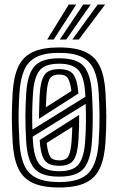

<svg xmlns="http://www.w3.org/2000/svg" viewBox="-20 -820 523 850"><path d="M242 10Q167.5 10 123.9 -10.9Q80.2 -31.8 60.1 -76.1Q40 -120.5 36 -191Q32.5 -251.5 32.5 -301.1Q32.5 -350.8 36 -410Q40.5 -481.5 61.2 -525.5Q82 -569.5 125.6 -589.8Q169.2 -610 242 -610Q315.5 -610 358.9 -589.6Q402.2 -569.2 422.6 -525.1Q443 -481 447 -410Q450.2 -354.5 450.6 -304.1Q451 -253.8 447 -191Q442.5 -119.5 422 -75.2Q401.5 -31 358.2 -10.5Q315 10 242 10ZM242 -14Q336 -14 373.6 -56Q411.2 -98 417 -192.8Q421 -257.5 420.6 -304.8Q420.2 -352 417 -408.2Q413.5 -470.5 396.6 -509.8Q379.8 -549 342.9 -567.5Q306 -586 242 -586Q177.8 -586 140.8 -567.2Q103.8 -548.5 86.9 -509.2Q70 -470 66 -408.2Q63.2 -363.5 62.6 -329.2Q62 -295 62.9 -263Q63.8 -231 66 -192.5Q69.5 -130 86.5 -90.6Q103.5 -51.2 140.8 -32.6Q178 -14 242 -14ZM242 -38Q161.5 -38 131 -75.4Q100.5 -112.8 95.8 -195.5Q92.5 -254.8 92.5 -302.4Q92.5 -350 96 -406.5Q101 -489.8 132.1 -525.9Q163.2 -562 242 -562Q322.8 -562 352.5 -524.9Q382.2 -487.8 387 -407Q389.5 -363.5 390.2 -330.1Q391 -296.8 390.2 -265.1Q389.5 -233.5 387 -194.5Q382 -113.2 352.1 -75.6Q322.2 -38 242 -38ZM123.5 -246.2 358 -391.5Q357.8 -395 357.6 -398.1Q357.5 -401.2 357.2 -405Q353.2 -479.5 327.6 -508.8Q302 -538 242 -538Q178 -538 154 -506.4Q130 -474.8 125.8 -403.5Q120.5 -321 123.5 -246.2ZM152.5 -294.2Q152.5 -302 153 -324.2Q153.5 -346.5 154.4 -369.6Q155.2 -392.8 155.8 -402.5Q159.5 -462.2 176.8 -488.1Q194 -514 242 -514Q287.5 -514 304.6 -490.6Q321.8 -467.2 326.5 -413Q327 -407.5 327 -406ZM183 -345 295.8 -416.8Q295.5 -418.8 295.2 -422.4Q295 -426 294.8 -427.2Q289.2 -461.5 279 -475.8Q268.8 -490 242 -490Q209.2 -490 198.9 -469Q188.5 -448 185.8 -400.8Q185.2 -391.5 184.2 -371.9Q183.2 -352.2 183 -345ZM242 -62Q304.8 -62 328.8 -93.4Q352.8 -124.8 357.2 -197.8Q360 -239.5 360.5 -278.6Q361 -317.8 359.2 -360.2L124.8 -215Q125 -210.2 125.2 -205.6Q125.5 -201 125.8 -196Q130 -122 155.2 -92Q180.5 -62 242 -62ZM242 -86Q193.8 -86 176.5 -112Q159.2 -138 155.8 -198V-200.2L330.5 -311.5Q331 -256.5 327.2 -198.5Q323.5 -138 306.2 -112Q289 -86 242 -86ZM242 -110Q274 -110 284.1 -131Q294.2 -152 297.2 -200.2Q298 -211.8 298.9 -230Q299.8 -248.2 300 -258.2L186.8 -187.5Q187 -186.5 187.1 -184.1Q187.2 -181.8 187.5 -179.8Q192 -142.8 202.4 -126.4Q212.8 -110 242 -110ZM189 -645 284.5 -800H317.5L217.8 -645ZM300.2 -645 412.5 -800H445.5L329 -645ZM244.8 -645 348.5 -800H381.5L273.2 -645Z"/></svg>

Font: Big Shoulders Inline Display Black
Style: Regular
Weight: 900
Designer: Patric King
Foundry: XO Type Co
Version: Version 1.000